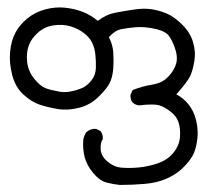

<svg xmlns="http://www.w3.org/2000/svg" viewBox="-20 -240 564 528"><path d="M309.6 268.6Q290 266.6 272 261.7Q253.9 256.8 236.3 235.8Q218.8 214.8 212.9 192.4Q207 169.9 209 144.5Q210.9 133.8 216.8 124Q228.5 113.3 244.1 114.3L255.9 120.1Q263.7 128.9 262.7 142.6Q255.9 151.4 256.8 170.4Q257.8 189.5 275.4 204.1Q293 218.8 311 220.7Q329.1 222.7 353.5 221.2Q377.9 219.7 403.8 212.4Q429.7 205.1 445.3 191.9Q460.9 178.7 469.2 160.2Q477.5 141.6 474.6 113.8Q471.7 85.9 453.1 70.3Q434.6 54.7 418.5 49.8Q402.3 44.9 362.3 49.8Q352.5 48.8 344.7 42Q337.9 34.2 338.9 20.5L344.7 7.8Q371.1 -2.9 398.9 -7.3Q426.8 -11.7 443.4 -29.8Q460 -47.9 464.8 -66.4Q469.7 -85 459.5 -112.3Q449.2 -139.6 437.5 -148.4Q425.8 -157.2 399.4 -162.1Q373 -167 351.6 -165Q330.1 -163.1 313 -159.7Q295.9 -156.2 279.3 -137.7Q290 -118.2 291.5 -95.7Q293 -73.2 291.5 -52.2Q290 -31.2 283.2 -15.1Q276.4 1 252.4 24.9Q228.5 48.8 196.8 56.6Q165 64.5 137.2 59.6Q109.4 54.7 87.9 47.4Q66.4 40 44.4 20Q22.5 0 13.7 -33.2Q4.9 -66.4 7.8 -97.2Q10.7 -127.9 22 -149.4Q33.2 -170.9 54.2 -188.5Q75.2 -206.1 103.5 -213.9Q131.8 -221.7 159.2 -218.8Q186.5 -215.8 208.5 -207Q230.5 -198.2 249 -182.6Q271.5 -200.2 297.4 -205.1Q323.2 -210 349.6 -213.9Q376 -217.8 397.9 -214.4Q419.9 -210.9 439.9 -202.1Q460 -193.4 481.9 -171.4Q503.9 -149.4 511.2 -123Q518.6 -96.7 514.6 -72.8Q510.7 -48.8 503.9 -32.7Q497.1 -16.6 464.8 19.5Q484.4 29.3 499 47.9Q513.7 66.4 519.5 91.8Q525.4 117.2 522.9 139.6Q520.5 162.1 514.2 178.7Q507.8 195.3 488.3 216.3Q468.8 237.3 440.9 250Q413.1 262.7 378.9 265.6Q344.7 268.6 309.6 268.6ZM206.1 2Q220.7 -4.9 231.9 -19.5Q243.2 -34.2 243.7 -53.7Q244.1 -73.2 242.2 -90.8Q240.2 -108.4 233.4 -122.6Q226.6 -136.7 210.9 -148.9Q195.3 -161.1 174.3 -167.5Q153.3 -173.8 128.4 -170.4Q103.5 -167 85 -150.9Q66.4 -134.8 59.1 -114.7Q51.8 -94.7 54.7 -69.3Q57.6 -43.9 74.2 -23.4Q90.8 -2.9 105 2.4Q119.1 7.8 144.5 12.2Q169.9 16.6 206.1 2Z"/></svg>

Font: JasonHandwriting2
Style: Regular
Weight: 400
Version: Version 1.05.10